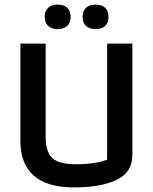

<svg xmlns="http://www.w3.org/2000/svg" viewBox="-20 -808 666 837"><path d="M175 -734Q175 -760 190 -774Q205 -788 231 -788Q258 -788 273 -774Q288 -760 288 -734Q288 -709 273 -695Q258 -681 231 -681Q205 -681 190 -695Q175 -709 175 -734ZM340 -734Q340 -760 355 -774Q370 -788 397 -788Q424 -788 438.5 -774Q453 -760 453 -734Q453 -709 438.5 -695Q424 -681 397 -681Q370 -681 355 -695Q340 -709 340 -734ZM69 -192V-618H179V-214Q179 -145 208.5 -118.5Q238 -92 310 -92Q395 -92 447 -112V-618H557V-131Q557 -57 488.5 -24Q420 9 303 9Q185 9 127 -42.5Q69 -94 69 -192Z"/></svg>

Font: Athiti SemiBold
Style: Regular
Weight: 600
Designer: CadsonDemak Team
Foundry: CadsonDemak
Version: Version 1.032